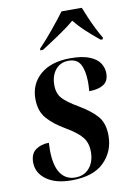

<svg xmlns="http://www.w3.org/2000/svg" viewBox="-87 -821 608 886"><g transform="rotate(-10 216.5 -378.0)"><path d="M176 10Q101 10 58 -21.5Q15 -53 15 -102Q15 -143 40.5 -161Q66 -179 102 -179Q101 -162 101 -143Q102 -70 126.5 -35Q151 0 195 0Q237 0 261.5 -29Q286 -58 286 -105Q286 -146 264.5 -173Q243 -200 190 -231Q138 -261 107 -296Q76 -331 76 -389Q76 -459 126.5 -502.5Q177 -546 267 -546Q324 -546 357.5 -532Q391 -518 405 -496Q419 -474 419 -449Q419 -412 394 -396.5Q369 -381 327 -381Q328 -393 328.5 -404Q329 -415 329 -426Q328 -479 312 -507.5Q296 -536 257 -536Q219 -536 196 -508.5Q173 -481 173 -436Q173 -397 194.5 -373.5Q216 -350 266 -321Q322 -288 350.5 -255Q379 -222 379 -164Q379 -90 328.5 -40Q278 10 176 10ZM138 -614Q169 -646 204 -688.5Q239 -731 265 -766H360Q368 -745 380.5 -716Q393 -687 407 -659Q421 -631 432 -614L430 -606H420Q383 -636 354.5 -663Q326 -690 306 -715Q277 -690 234 -661Q191 -632 150 -606H137Z"/></g></svg>

Font: Noto Serif Display Condensed SemiBold
Style: Italic
Weight: 600
Width: 3
Italic angle: -12°
Designer: Monotype Design Team
Foundry: Monotype Imaging Inc.
Version: Version 2.009